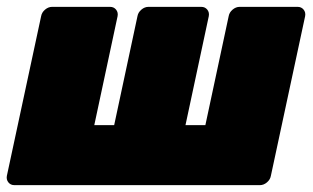

<svg xmlns="http://www.w3.org/2000/svg" viewBox="-25 -540 912 560"><path d="M17 0Q6 0 -0.5 -8Q-7 -16 -5 -27L95 -493Q97 -504 106.5 -512Q116 -520 127 -520H296Q307 -520 313.5 -512Q320 -504 318 -493L250 -175H308L376 -493Q378 -504 387.5 -512Q397 -520 408 -520H562Q573 -520 579.5 -512Q586 -504 584 -493L516 -175H574L642 -493Q644 -504 653.5 -512Q663 -520 674 -520H843Q854 -520 860.5 -512Q867 -504 865 -493L765 -27Q763 -16 753.5 -8Q744 0 733 0Z"/></svg>

Font: Rubik Light Black
Style: Italic
Weight: 900
Italic angle: -12°
Version: Version 2.104